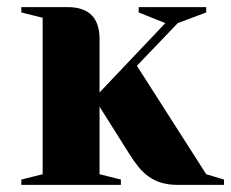

<svg xmlns="http://www.w3.org/2000/svg" viewBox="-20 -520 650 540"><path d="M170 -500Q260 -500 260 -410V-260L445 -455L370 -485V-500H560V-485L480 -455L365 -335L560 -30L610 -15V0H480Q454 0 434 -6Q414 -12 398 -23.5Q382 -35 369.5 -50.5Q357 -66 345 -85L260 -220V-30L320 -15V0H40V-15L100 -30V-470L40 -485V-500Z"/></svg>

Font: Yeseva One
Style: Regular
Weight: 400
Designer: Jovanny Lemonad
Foundry: Jovanny Lemonad
Version: Version 2.001; ttfautohint (v0.91) -l 8 -r 50 -G 200 -x 0 -w